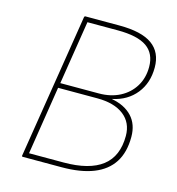

<svg xmlns="http://www.w3.org/2000/svg" viewBox="-100 -741 764 828"><g transform="rotate(15 282.5 -327.5)"><path d="M76 0Q71 0 72 -5L175 -650Q176 -655 180 -655H332Q431 -655 478.5 -621Q526 -587 526 -519Q526 -450 488 -402.5Q450 -355 384 -341V-340Q442 -329 474 -294.5Q506 -260 506 -204Q506 -135 477 -90Q448 -45 391 -22.5Q334 0 249 0ZM98 -22H252Q367 -22 424.5 -66.5Q482 -111 482 -202Q482 -261 439.5 -294Q397 -327 321 -327H146ZM150 -349H322Q375 -349 415.5 -370Q456 -391 479 -428.5Q502 -466 502 -515Q502 -575 460.5 -604Q419 -633 330 -633H195Z"/></g></svg>

Font: Sofia Sans Thin
Style: Italic
Weight: 250
Italic angle: -9°
Version: Version 4.100-B